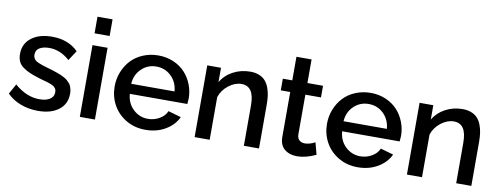

<svg xmlns="http://www.w3.org/2000/svg" viewBox="-61 -1049 3593 1378"><g transform="rotate(10 1735.5 -360.0)"><path d="M252 9.8Q185.1 9.8 126.2 -12.2Q67.4 -34.2 25.9 -76.2L66.9 -149.9Q153.8 -74.2 248 -74.2Q295.4 -74.2 323.7 -92Q352.1 -109.9 352.1 -143.1Q352.1 -150.9 350.6 -157.7Q349.1 -164.6 345 -170.2Q340.8 -175.8 336.9 -179.9Q333 -184.1 325 -188.2Q316.9 -192.4 310.8 -195.1Q304.7 -197.8 293 -201.7Q281.2 -205.6 273.4 -207.8Q265.6 -210 250.2 -214.1Q234.9 -218.3 225.1 -221.2Q179.2 -235.4 150.6 -247.6Q122.1 -259.8 98.9 -276.9Q75.7 -293.9 65.4 -316.9Q55.2 -339.8 55.2 -371.1Q55.2 -445.8 111.8 -489Q168.5 -532.2 261.2 -532.2Q379.9 -532.2 452.1 -460L404.8 -387.2Q336.9 -449.2 254.9 -449.2Q213.4 -449.2 185.8 -433.6Q158.2 -418 158.2 -382.8Q158.2 -370.1 163.1 -360.4Q168 -350.6 174.8 -344Q181.6 -337.4 197.5 -330.3Q213.4 -323.2 226.3 -319.1Q239.3 -314.9 265.1 -307.1Q288.6 -300.3 303.7 -295.7Q318.8 -291 338.1 -284.4Q357.4 -277.8 369.4 -272.5Q381.3 -267.1 395.5 -259.3Q409.7 -251.5 418.2 -243.9Q426.8 -236.3 435.5 -226.3Q444.3 -216.3 448.7 -205.3Q453.1 -194.3 456.1 -180.7Q459 -167 459 -150.9Q459 -75.7 402.8 -33Q346.7 9.8 252 9.8Z M556.6 -608.9V-730H666.5V-608.9ZM556.6 0V-522.9H666.5V0Z M1035.6 9.8Q956.1 9.8 893.6 -27.3Q831.1 -64.5 797.9 -125.5Q764.6 -186.5 764.6 -259.8Q764.6 -314.9 784.4 -364.7Q804.2 -414.6 838.9 -451.7Q873.5 -488.8 925 -510.5Q976.6 -532.2 1036.6 -532.2Q1096.7 -532.2 1147.2 -510.3Q1197.8 -488.3 1231.7 -451.4Q1265.6 -414.6 1284.4 -366.2Q1303.2 -317.9 1303.2 -265.1Q1303.2 -251.5 1300.3 -225.1H881.3Q886.2 -157.2 931.9 -114Q977.5 -70.8 1039.6 -70.8Q1084.5 -70.8 1123 -93Q1161.6 -115.2 1176.3 -150.9L1270.5 -124Q1242.7 -64 1179.7 -27.1Q1116.7 9.8 1035.6 9.8ZM878.4 -297.9H1194.3Q1188.5 -365.7 1143.8 -408.4Q1099.1 -451.2 1035.6 -451.2Q972.7 -451.2 927.7 -408Q882.8 -364.7 878.4 -297.9Z M1862.3 0H1752V-293Q1752 -365.7 1728.8 -399.9Q1705.6 -434.1 1659.2 -434.1Q1611.3 -434.1 1565.7 -398.7Q1520 -363.3 1502.9 -311V0H1393.1V-522.9H1493.2V-418Q1523.4 -470.7 1580.6 -501.5Q1637.7 -532.2 1706.1 -532.2Q1742.7 -532.2 1770.3 -521Q1797.9 -509.8 1815.2 -490.7Q1832.5 -471.7 1843.3 -443.6Q1854 -415.5 1858.2 -385.5Q1862.3 -355.5 1862.3 -318.8Z M2276.9 -26.9Q2203.6 7.8 2140.1 7.8Q2084.5 7.8 2048.6 -21.7Q2012.7 -51.3 2012.7 -110.8V-438H1943.8V-522.9H2012.7V-694.8H2123V-522.9H2236.8V-438H2123V-146Q2124.5 -119.6 2139.6 -106.2Q2154.8 -92.8 2178.7 -92.8Q2213.4 -92.8 2253.9 -113.8Z M2583 9.8Q2503.4 9.8 2440.9 -27.3Q2378.4 -64.5 2345.2 -125.5Q2312 -186.5 2312 -259.8Q2312 -314.9 2331.8 -364.7Q2351.6 -414.6 2386.2 -451.7Q2420.9 -488.8 2472.4 -510.5Q2523.9 -532.2 2584 -532.2Q2644 -532.2 2694.6 -510.3Q2745.1 -488.3 2779.1 -451.4Q2813 -414.6 2831.8 -366.2Q2850.6 -317.9 2850.6 -265.1Q2850.6 -251.5 2847.7 -225.1H2428.7Q2433.6 -157.2 2479.2 -114Q2524.9 -70.8 2586.9 -70.8Q2631.8 -70.8 2670.4 -93Q2709 -115.2 2723.6 -150.9L2817.9 -124Q2790 -64 2727.1 -27.1Q2664.1 9.8 2583 9.8ZM2425.8 -297.9H2741.7Q2735.8 -365.7 2691.2 -408.4Q2646.5 -451.2 2583 -451.2Q2520 -451.2 2475.1 -408Q2430.2 -364.7 2425.8 -297.9Z M3409.7 0H3299.3V-293Q3299.3 -365.7 3276.1 -399.9Q3252.9 -434.1 3206.5 -434.1Q3158.7 -434.1 3113 -398.7Q3067.4 -363.3 3050.3 -311V0H2940.4V-522.9H3040.5V-418Q3070.8 -470.7 3127.9 -501.5Q3185.1 -532.2 3253.4 -532.2Q3290 -532.2 3317.6 -521Q3345.2 -509.8 3362.5 -490.7Q3379.9 -471.7 3390.6 -443.6Q3401.4 -415.5 3405.5 -385.5Q3409.7 -355.5 3409.7 -318.8Z"/></g></svg>

Font: Rawline SemiBold
Style: Regular
Weight: 600
Designer: Matt McInerney, Pablo Impallari, Rodrigo Fuenzalida
Foundry: Matt McInerney, Pablo Impallari, Rodrigo Fuenzalida
Version: Version 4.020;PS 004.020;hotconv 1.0.88;makeotf.lib2.5.64775